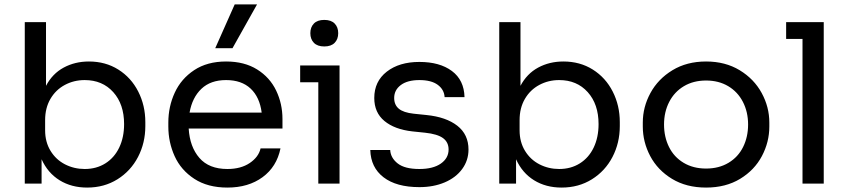

<svg xmlns="http://www.w3.org/2000/svg" viewBox="-20 -830 3836 868"><path d="M168 -110V0H92V-730H188V-442Q217 -497 268 -524.5Q319 -552 382 -552Q457 -552 515 -515.5Q573 -479 605 -416Q637 -353 637 -278V-260Q637 -184 604 -120.5Q571 -57 511 -19.5Q451 18 374 18Q303 18 249.5 -15Q196 -48 168 -110ZM541 -269Q541 -359 492 -413.5Q443 -468 363 -468Q314 -468 273 -446Q232 -424 208 -383Q184 -342 184 -287V-241Q184 -188 208.5 -148Q233 -108 274 -87Q315 -66 363 -66Q416 -66 456.5 -91.5Q497 -117 519 -163Q541 -209 541 -269Z M741 -258V-276Q741 -348 770 -411Q799 -474 858 -513Q917 -552 1002 -552Q1085 -552 1142.5 -516Q1200 -480 1228.5 -420.5Q1257 -361 1257 -292V-249H833Q838 -166 881.5 -116Q925 -66 1008 -66Q1069 -66 1109 -93Q1149 -120 1158 -159H1248Q1231 -76 1167 -29Q1103 18 1008 18Q919 18 858.5 -21.5Q798 -61 769.5 -124Q741 -187 741 -258ZM1163 -321Q1154 -391 1113 -429.5Q1072 -468 1002 -468Q932 -468 890.5 -428.5Q849 -389 837 -321ZM1041 -810H1142L1031 -612H953Z M1419 -458H1337V-534H1515V0H1419ZM1383 -680Q1383 -707 1399 -723.5Q1415 -740 1446 -740Q1477 -740 1493 -723.5Q1509 -707 1509 -680Q1509 -653 1493 -636.5Q1477 -620 1446 -620Q1415 -620 1399 -636.5Q1383 -653 1383 -680Z M1654 -152H1744Q1746 -116 1778 -91Q1810 -66 1876 -66Q1938 -66 1973 -90.5Q2008 -115 2008 -154Q2008 -187 1983 -205.5Q1958 -224 1902 -230L1844 -236Q1764 -245 1718 -283Q1672 -321 1672 -387Q1672 -462 1728.5 -506Q1785 -550 1876 -550Q1968 -550 2023 -509Q2078 -468 2080 -391H1990Q1988 -425 1959 -446.5Q1930 -468 1876 -468Q1822 -468 1792 -445.5Q1762 -423 1762 -387Q1762 -356 1783 -338.5Q1804 -321 1850 -316L1908 -310Q1997 -301 2047.5 -261.5Q2098 -222 2098 -154Q2098 -105 2069.5 -66Q2041 -27 1990.5 -5.5Q1940 16 1876 16Q1772 16 1714 -28.5Q1656 -73 1654 -152Z M2313 -110V0H2237V-730H2333V-442Q2362 -497 2413 -524.5Q2464 -552 2527 -552Q2602 -552 2660 -515.5Q2718 -479 2750 -416Q2782 -353 2782 -278V-260Q2782 -184 2749 -120.5Q2716 -57 2656 -19.5Q2596 18 2519 18Q2448 18 2394.5 -15Q2341 -48 2313 -110ZM2686 -269Q2686 -359 2637 -413.5Q2588 -468 2508 -468Q2459 -468 2418 -446Q2377 -424 2353 -383Q2329 -342 2329 -287V-241Q2329 -188 2353.5 -148Q2378 -108 2419 -87Q2460 -66 2508 -66Q2561 -66 2601.5 -91.5Q2642 -117 2664 -163Q2686 -209 2686 -269Z M2886 -258V-276Q2886 -346 2920.5 -409.5Q2955 -473 3020 -512.5Q3085 -552 3172 -552Q3259 -552 3324 -512.5Q3389 -473 3423.5 -409.5Q3458 -346 3458 -276V-258Q3458 -188 3424.5 -124.5Q3391 -61 3326 -21.5Q3261 18 3172 18Q3083 18 3018 -21.5Q2953 -61 2919.5 -124.5Q2886 -188 2886 -258ZM3362 -267Q3362 -324 3338.5 -369.5Q3315 -415 3272 -440.5Q3229 -466 3172 -466Q3115 -466 3072 -440.5Q3029 -415 3005.5 -369.5Q2982 -324 2982 -267Q2982 -211 3004.5 -165.5Q3027 -120 3070.5 -94Q3114 -68 3172 -68Q3230 -68 3273.5 -94Q3317 -120 3339.5 -165.5Q3362 -211 3362 -267Z M3608 -654H3534V-730H3704V0H3608Z"/></svg>

Font: Sora-SIA
Style: Regular
Weight: 400
Designer: Jonathan Barnbrook, Julián Moncada
Foundry: Barnbrook Fonts
Version: Version 2.000